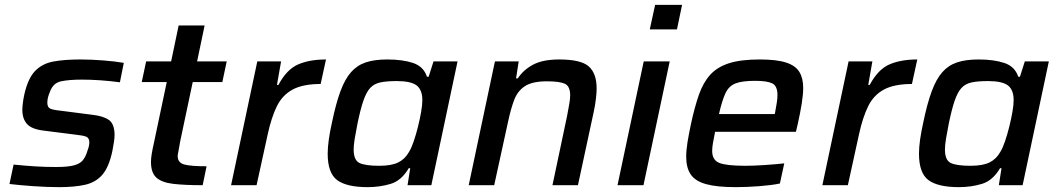

<svg xmlns="http://www.w3.org/2000/svg" viewBox="-20 -763 4356 791"><path d="M224 8Q175 8 117.5 4Q60 0 19 -5L36 -85Q85 -80 126.5 -77.5Q168 -75 211 -75Q258 -75 283.5 -81.5Q309 -88 321 -102.5Q333 -117 340 -141Q348 -162 348 -176Q348 -195 335 -200Q322 -205 293 -208L159 -225Q110 -231 91 -252.5Q72 -274 72 -311Q72 -320 74 -337.5Q76 -355 80 -373Q95 -440 124.5 -470.5Q154 -501 199.5 -509.5Q245 -518 310 -518Q356 -518 406.5 -514Q457 -510 490 -504L474 -424Q391 -435 316 -435Q265 -435 231.5 -428Q198 -421 185 -383Q181 -374 178 -363Q175 -352 175 -340Q175 -321 187 -315.5Q199 -310 229 -307L361 -290Q406 -285 429 -268.5Q452 -252 452 -206Q452 -196 449.5 -178.5Q447 -161 443 -141Q429 -75 402 -43.5Q375 -12 331.5 -2Q288 8 224 8Z M815 0Q741 0 694 -5.5Q647 -11 624.5 -31Q602 -51 602 -96Q602 -110 605 -128.5Q608 -147 613 -169L667 -425H564L582 -510H685L716 -658H823L792 -510H914L896 -425H774L722 -179Q721 -174 719 -161.5Q717 -149 714.5 -137Q712 -125 712 -120Q712 -93 738.5 -85.5Q765 -78 831 -78Z M932 0 1040 -510H1138L1121 -413H1127Q1161 -477 1208 -497.5Q1255 -518 1323 -518L1301 -417Q1228 -417 1185.5 -394Q1143 -371 1120.5 -325Q1098 -279 1083 -210L1037 0Z M1495 8Q1408 8 1369 -21Q1330 -50 1330 -130Q1330 -155 1334.5 -187.5Q1339 -220 1348 -260Q1364 -337 1382.5 -387Q1401 -437 1426 -465.5Q1451 -494 1487 -506Q1523 -518 1575 -518Q1639 -518 1682 -503.5Q1725 -489 1739 -447H1746L1766 -510H1865L1757 0H1659L1670 -70H1664Q1634 -19 1589.5 -5.5Q1545 8 1495 8ZM1543 -80Q1593 -80 1621 -94Q1649 -108 1665 -137Q1675 -153 1684.5 -181Q1694 -209 1702 -241Q1710 -273 1715 -302Q1720 -331 1720 -350Q1720 -393 1696.5 -411Q1673 -429 1614 -429Q1573 -429 1547 -423.5Q1521 -418 1505 -400.5Q1489 -383 1477 -348Q1465 -313 1453 -255Q1446 -219 1441.5 -192.5Q1437 -166 1437 -147Q1437 -103 1461 -91.5Q1485 -80 1543 -80Z M1911 0 2019 -510H2117L2106 -440H2113Q2137 -476 2177 -497Q2217 -518 2284 -518Q2374 -518 2406 -489Q2438 -460 2438 -399Q2438 -381 2435 -355.5Q2432 -330 2426 -302L2361 0H2256L2316 -284Q2321 -311 2325 -333Q2329 -355 2329 -370Q2329 -408 2307 -418Q2285 -428 2233 -428Q2173 -428 2142.5 -408Q2112 -388 2098 -350.5Q2084 -313 2073 -261L2016 0Z M2657 -642 2679 -743H2790L2769 -642ZM2524 0 2632 -510H2739L2631 0Z M3011 8Q2933 8 2888.5 -4.5Q2844 -17 2825.5 -44.5Q2807 -72 2807 -117Q2807 -144 2812.5 -178Q2818 -212 2827 -254Q2842 -323 2859.5 -373Q2877 -423 2906 -455Q2935 -487 2983.5 -502.5Q3032 -518 3110 -518Q3179 -518 3218 -505.5Q3257 -493 3273 -467Q3289 -441 3289 -401Q3289 -374 3283 -336.5Q3277 -299 3267 -254L3259 -220H2926Q2921 -195 2917.5 -175.5Q2914 -156 2914 -141Q2914 -104 2943 -92Q2972 -80 3051 -80Q3084 -80 3129.5 -83Q3175 -86 3211 -90L3193 -7Q3160 0 3108.5 4Q3057 8 3011 8ZM2942 -293H3172L3174 -304Q3178 -325 3180.5 -341.5Q3183 -358 3183 -371Q3183 -409 3161.5 -419.5Q3140 -430 3091 -430Q3038 -430 3010.5 -419.5Q2983 -409 2969 -379.5Q2955 -350 2942 -293Z M3368 0 3476 -510H3574L3557 -413H3563Q3597 -477 3644 -497.5Q3691 -518 3759 -518L3737 -417Q3664 -417 3621.5 -394Q3579 -371 3556.5 -325Q3534 -279 3519 -210L3473 0Z M3931 8Q3844 8 3805 -21Q3766 -50 3766 -130Q3766 -155 3770.5 -187.5Q3775 -220 3784 -260Q3800 -337 3818.5 -387Q3837 -437 3862 -465.5Q3887 -494 3923 -506Q3959 -518 4011 -518Q4075 -518 4118 -503.5Q4161 -489 4175 -447H4182L4202 -510H4301L4193 0H4095L4106 -70H4100Q4070 -19 4025.5 -5.5Q3981 8 3931 8ZM3979 -80Q4029 -80 4057 -94Q4085 -108 4101 -137Q4111 -153 4120.5 -181Q4130 -209 4138 -241Q4146 -273 4151 -302Q4156 -331 4156 -350Q4156 -393 4132.5 -411Q4109 -429 4050 -429Q4009 -429 3983 -423.5Q3957 -418 3941 -400.5Q3925 -383 3913 -348Q3901 -313 3889 -255Q3882 -219 3877.5 -192.5Q3873 -166 3873 -147Q3873 -103 3897 -91.5Q3921 -80 3979 -80Z"/></svg>

Font: Saira Medium
Style: Italic
Weight: 500
Italic angle: -12°
Designer: Hector Gatti with collaboration of the Omnibus-Type team
Foundry: Omnibus-Type
Version: Version 1.100; ttfautohint (v1.8.3)